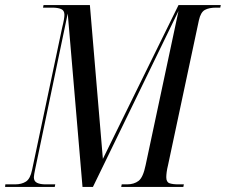

<svg xmlns="http://www.w3.org/2000/svg" viewBox="-48 -734 887 754"><path d="M-28 0 -27 -10H11Q37 -10 54 -21Q71 -32 78 -67L196 -625Q201 -645 203 -657Q205 -669 205 -676Q205 -693 192 -698.5Q179 -704 157 -704H121L123 -714H305L356 -110L653 -714H819L817 -704H800Q773 -704 756.5 -695Q740 -686 733 -654L612 -86Q608 -70 606.5 -58Q605 -46 605 -38Q605 -19 617.5 -14.5Q630 -10 652 -10H674L672 0H428L430 -10H451Q478 -10 496 -23.5Q514 -37 524 -86L653 -691L317 0H276L218 -681L90 -69Q88 -59 86.5 -51Q85 -43 85 -38Q85 -22 97.5 -16Q110 -10 131 -10H169L167 0Z"/></svg>

Font: Noto Serif Display ExtraCondensed
Style: Italic
Weight: 400
Width: 2
Italic angle: -12°
Designer: Monotype Design Team
Foundry: Monotype Imaging Inc.
Version: Version 2.009